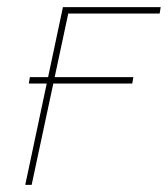

<svg xmlns="http://www.w3.org/2000/svg" viewBox="-20 -520 472 540"><path d="M64 -303 61 -285H352L355 -303ZM157 -500 51 0H69L172 -482H429L432 -500Z"/></svg>

Font: Advent Pro Thin
Style: Italic
Weight: 250
Italic angle: -12°
Version: Version 3.000